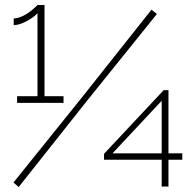

<svg xmlns="http://www.w3.org/2000/svg" viewBox="-20 -751 785 773"><path d="M235.8 -363.8V-336.9H48.8V-363.8H130.9V-698.2Q118.7 -683.1 88.4 -666.5Q58.1 -649.9 35.2 -649.9V-676.8Q47.4 -676.8 61.5 -682.1Q75.7 -687.5 87.4 -695.1Q99.1 -702.6 109.1 -710.7Q119.1 -718.8 124.8 -724.4Q130.4 -730 130.9 -731H159.2V-363.8ZM34.2 -16.1 313 -362.8 589.8 -711.9 611.8 -694.8 331.1 -346.2 55.2 2ZM630.9 0V-107.9H398.9V-131.8L639.2 -388.2H658.2V-133.8H713.9V-107.9H658.2V0ZM433.1 -133.8H630.9V-345.2Z"/></svg>

Font: Rawline ExtraLight
Style: Regular
Weight: 275
Designer: Matt McInerney, Pablo Impallari, Rodrigo Fuenzalida
Foundry: Matt McInerney, Pablo Impallari, Rodrigo Fuenzalida
Version: Version 4.020;PS 004.020;hotconv 1.0.88;makeotf.lib2.5.64775